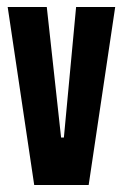

<svg xmlns="http://www.w3.org/2000/svg" viewBox="-20 -530 352 550"><path d="M78 0 2 -510H114L155 -136H163L198 -510H310L234 0Z"/></svg>

Font: Saira UltraCondensed ExtraBold
Style: Regular
Weight: 800
Width: 1
Designer: Hector Gatti with collaboration of the Omnibus-Type team
Foundry: Omnibus-Type
Version: Version 1.101